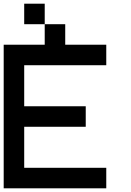

<svg xmlns="http://www.w3.org/2000/svg" viewBox="-20 -1020 707 1040"><path d="M222.2 -888.9H111.1V-1000H222.2ZM333.3 -777.8H555.6V-666.7H111.1V-444.4H444.4V-333.3H111.1V-111.1H555.6V0H0V-777.8H222.2V-888.9H333.3Z"/></svg>

Font: Pixeloid Sans
Style: Regular
Weight: 400
Designer: GGBotNet
Foundry: GGBotNet
Version: 0.5